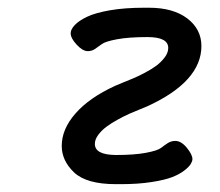

<svg xmlns="http://www.w3.org/2000/svg" viewBox="-20 -468 565 492"><path d="M138.2 -94.2Q138.2 -137.2 173.6 -177.5Q209 -217.8 274.9 -248Q276.9 -249 293 -255.6Q309.1 -262.2 321 -267.1Q333 -272 351.1 -281.5Q369.1 -291 381.1 -300Q393.1 -309.1 402.1 -321Q411.1 -333 411.1 -345.2Q411.1 -373 357.9 -373Q310.1 -373 280 -367.4Q250 -361.8 241 -355Q231.9 -348.1 223.4 -342.5Q214.8 -336.9 205.1 -336.9Q191.9 -336.9 176.5 -353.5Q161.1 -370.1 161.1 -382.8Q161.1 -392.6 171.6 -403.8Q182.1 -415 203.1 -425Q224.1 -435.1 262 -441.7Q299.8 -448.2 349.1 -448.2H361.8Q423.8 -448.2 460 -420.7Q496.1 -393.1 496.1 -350.1Q496.1 -259.3 357.9 -195.8Q356 -194.8 340.1 -188.5Q324.2 -182.1 311.5 -176.5Q298.8 -170.9 281.5 -161.4Q264.2 -151.9 252.2 -142.8Q240.2 -133.8 231.7 -122.3Q223.1 -110.8 223.1 -99.1Q223.1 -71.3 276.9 -70.8Q323.7 -70.8 353.8 -76.4Q383.8 -82 392.8 -89.1Q401.9 -96.2 410.4 -101.6Q418.9 -106.9 429.2 -106.9Q444.3 -106.9 458.7 -89.4Q473.1 -71.8 473.1 -60.1Q473.1 -55.2 469 -48.1Q464.8 -41 452.9 -31.5Q440.9 -22 421.9 -14.4Q402.8 -6.8 368.4 -1.5Q334 3.9 290 3.9H276.9Q201.7 3.9 169.9 -26.1Q138.2 -56.2 138.2 -94.2Z"/></svg>

Font: CMU Typewriter Text
Style: BoldItalic
Weight: 700
Italic angle: -14.04°
Version: Version 0.7.0